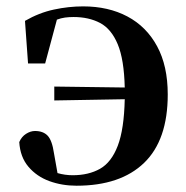

<svg xmlns="http://www.w3.org/2000/svg" viewBox="-20 -572 590 608"><path d="M151.9 -253.9V-297.9L375 -294.9Q373 -383.3 352.8 -431.9Q332.5 -480.5 296.9 -499.3Q261.2 -518.1 212.9 -518.1Q198.7 -518.1 185.8 -516.4Q172.9 -514.6 160.2 -509.8L123 -371.1H68.8L59.1 -505.9Q104 -531.7 150.6 -541.7Q197.3 -551.8 243.2 -551.8Q323.2 -551.8 383.5 -519.8Q443.8 -487.8 477.5 -425.5Q511.2 -363.3 511.2 -272.9Q511.2 -128.4 436.3 -56.2Q361.3 16.1 222.2 16.1Q176.3 16.1 136.2 1.5Q96.2 -13.2 70.1 -43.9Q43.9 -74.7 41 -122.1Q48.3 -139.2 62.5 -148.2Q76.7 -157.2 90.8 -157.2Q116.7 -157.2 130.9 -142.3Q145 -127.4 150.9 -86.9L162.1 -23.9Q186 -17.1 210 -17.1Q260.7 -17.1 296.9 -37.6Q333 -58.1 353 -110.6Q373 -163.1 375 -257.8Z"/></svg>

Font: Source Han Serif TW
Style: Bold
Weight: 700
Designer: Ryoko NISHIZUKA Ë•øÂ°öÊ∂ºÂ≠ê (kana & ideographs); Frank Grie√ühammer (Latin, Greek & Cyrillic); Wenlong ZHANG Âº†ÊñáÈæô 
Foundry: Adobe
Version: Version 2.003;hotconv 1.1.1;makeotfexe 2.6.0